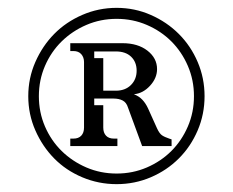

<svg xmlns="http://www.w3.org/2000/svg" viewBox="-20 -750 593 489"><path d="M277 -281Q231 -281 189.5 -298.5Q148 -316 118 -346.5Q88 -377 70 -418Q52 -459 52 -505Q52 -551 70 -592Q88 -633 118 -663.5Q148 -694 189.5 -712Q231 -730 277 -730Q323 -730 364 -712Q405 -694 435.5 -663.5Q466 -633 483.5 -592Q501 -551 501 -505Q501 -459 483.5 -418Q466 -377 435.5 -346.5Q405 -316 364 -298.5Q323 -281 277 -281ZM277 -308Q318 -308 354 -323.5Q390 -339 416.5 -365.5Q443 -392 458.5 -428Q474 -464 474 -505Q474 -546 458.5 -582Q443 -618 416.5 -644.5Q390 -671 354 -686.5Q318 -702 277 -702Q236 -702 200 -686.5Q164 -671 137 -644.5Q110 -618 94.5 -582Q79 -546 79 -505Q79 -464 94.5 -428Q110 -392 137 -365.5Q164 -339 200 -323.5Q236 -308 277 -308ZM269 -499H220V-482H243V-425Q243 -412 250 -404.5Q257 -397 270 -397H279V-378H159V-397H167Q180 -397 187 -404.5Q194 -412 194 -425V-592Q194 -604 187 -612Q180 -620 167 -620H159V-640H292Q331 -640 355.5 -621Q380 -602 380 -574Q380 -551 362 -531.5Q344 -512 321 -510Q334 -505 342.5 -496Q351 -487 357 -474L380 -423Q386 -410 392.5 -405.5Q399 -401 411 -397L417 -395V-378H342L306 -476Q302 -489 292.5 -494Q283 -499 269 -499ZM220 -602H243V-519H275Q299 -519 313.5 -533.5Q328 -548 328 -570Q328 -592 314 -605.5Q300 -619 275 -619H220Z"/></svg>

Font: Redaction
Style: Regular
Weight: 400
Designer: Jeremy Mickel / Forest Young
Foundry: MCKL
Version: Version 2.001; Redaction